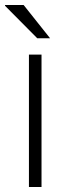

<svg xmlns="http://www.w3.org/2000/svg" viewBox="-37 -743 263 763"><path d="M78 0V-526H128V0ZM162 -591H111L-17 -720V-723H57Z"/></svg>

Font: Archivo SemiExpanded Thin
Style: Regular
Weight: 250
Width: 6
Designer: Hector Gatti
Foundry: Omnibus-Type
Version: Version 2.001